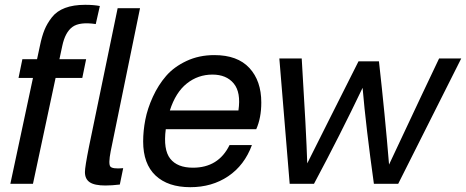

<svg xmlns="http://www.w3.org/2000/svg" viewBox="-20 -764 1937 798"><path d="M334 -744Q370 -744 395 -739L378 -664Q311 -674 281 -652Q251 -630 239 -574L227 -518H338L322 -440H211L117 0H23L117 -440H57L73 -518H134L146 -574Q154 -613 165 -640Q176 -667 196 -692.5Q216 -718 250.5 -731Q285 -744 334 -744ZM333 -49Q333 -70 350 -155L469 -730H562L440 -135Q430 -83 438.5 -72Q447 -61 492 -65L478 3Q444 7 418 7Q373 7 353 -6.5Q333 -20 333 -49Z M871 -535Q967 -535 1016.5 -481.5Q1066 -428 1066 -338Q1066 -274 1045 -227H669Q658 -142 687.5 -104.5Q717 -67 782 -67Q888 -67 934 -161H1027Q996 -77 928.5 -31.5Q861 14 771 14Q678 14 626.5 -34.5Q575 -83 575 -176Q575 -220 584 -266.5Q593 -313 615.5 -362Q638 -411 670.5 -448.5Q703 -486 755 -510.5Q807 -535 871 -535ZM686 -305H971Q982 -380 951.5 -417Q921 -454 863 -454Q803 -454 756.5 -417Q710 -380 686 -305Z M1897 -521 1635 0H1534Q1501 -236 1487 -399Q1394 -204 1285 0H1184L1141 -521H1234Q1253 -214 1257 -85Q1274 -119 1350 -270.5Q1426 -422 1470 -509H1555Q1580 -287 1597 -80Q1764 -436 1805 -521Z"/></svg>

Font: Nacelle
Style: Italic
Weight: 400
Italic angle: -12°
Designer: Sora Sagano
Foundry: Sora Sagano
Version: Version 1.000;FEAKit 1.0